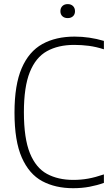

<svg xmlns="http://www.w3.org/2000/svg" viewBox="-20 -932 554 960"><path d="M345.5 9Q257 9 191.2 -26.2Q125.5 -61.5 89 -144.2Q52.5 -227 52.5 -369Q52.5 -507.5 88.5 -591Q124.5 -674.5 191.8 -711.8Q259 -749 353 -749Q427 -749 499.5 -727.5V-685.5Q460.5 -698 424.5 -702.8Q388.5 -707.5 351 -707.5Q271 -707.5 214.8 -676.2Q158.5 -645 129 -571.2Q99.5 -497.5 99.5 -371Q99.5 -240 129.5 -166.2Q159.5 -92.5 215 -62.5Q270.5 -32.5 346.5 -32.5Q385.5 -32.5 421.2 -39Q457 -45.5 499.5 -60V-17.5Q466 -5.5 427.5 1.8Q389 9 345.5 9ZM318.5 -841.5Q302 -841.5 292 -850.8Q282 -860 282 -876Q282 -892 292 -901.8Q302 -911.5 318.5 -911.5Q335 -911.5 345 -901.8Q355 -892 355 -876Q355 -860 345 -850.8Q335 -841.5 318.5 -841.5Z"/></svg>

Font: Encode Sans SmCnd XLt
Style: Regular
Weight: 200
Width: 4
Designer: Multiple Designers
Foundry: Impallari Type
Version: Version 3.002; ttfautohint (v1.8.3) -l 8 -r 50 -G 200 -x 14 